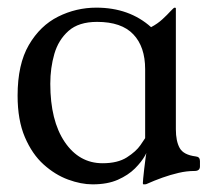

<svg xmlns="http://www.w3.org/2000/svg" viewBox="-20 -471 556 502"><path d="M359.5 -290Q359.5 -348.8 328.6 -381.2Q297.8 -413.8 233.8 -413.8Q185.8 -413.8 159.2 -390.2Q132.8 -366.8 122.1 -330.1Q111.5 -293.5 111.5 -252Q111.5 -155.8 149.1 -100Q186.8 -44.2 248.2 -44.2Q287.8 -44.2 311.8 -59.6Q335.8 -75 347.1 -91.4Q358.5 -107.8 359.5 -109.8ZM439.8 -133Q439.8 -102 449.8 -84Q459.8 -66 491.8 -62Q502.8 -61 502.8 -50V-36Q502.8 -24 488.8 -24Q468.2 -24 446.9 -19Q425.5 -14 404.5 -6.5Q383.5 1 363.5 10Q362.5 11 357.5 11H355.5Q353.5 11 353.5 8Q353.5 2 357 -29Q360.5 -60 365.5 -90H370.5Q368.5 -81 359.4 -64.5Q350.2 -48 332.8 -30.5Q315.2 -13 288.1 -1Q261 11 222 11Q192 11 158 -1.5Q124 -14 94 -41Q64 -68 45 -112.5Q26 -157 26 -221Q26 -303 55.5 -353.5Q85 -404 132 -427.5Q179 -451 232 -451Q318 -451 375 -400Q391.8 -408.8 404.6 -420.6Q417.5 -432.5 425.9 -441.8Q434.2 -451 436.8 -451Q439.8 -451 439.8 -449Z"/></svg>

Font: Young Serif Light
Style: Regular
Weight: 300
Designer: Bastien Sozeau
Foundry: NBR — Bastien Sozeau
Version: Version 5.001